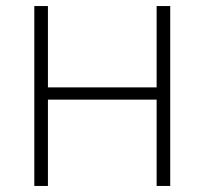

<svg xmlns="http://www.w3.org/2000/svg" viewBox="-20 -615 676 635"><path d="M93.5 0V-595H138.5V-326H498V-595H543V0H498V-285.5H138.5V0Z"/></svg>

Font: Encode Sans SC ExtraLight
Style: Regular
Weight: 250
Designer: Multiple Designers
Foundry: Impallari Type
Version: Version 3.002